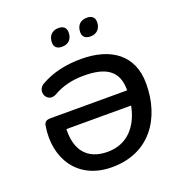

<svg xmlns="http://www.w3.org/2000/svg" viewBox="-159 -1038 1098 1179"><g transform="rotate(-20 390.5 -448.0)"><path d="M373 10C620 10 744 -176 744 -402C744 -590 612 -680 419 -680C320 -680 233 -661 155 -617C95 -584 135 -493 200 -528C260 -563 325 -578 401 -578C539 -578 620 -534 620 -406V-402H121C92 -402 79 -393 75 -369C41 -162 151 10 373 10ZM522 -790C565 -790 590 -818 590 -860C590 -890 572 -906 539 -906C495 -906 471 -878 471 -835C471 -806 489 -790 522 -790ZM336 -790C381 -790 404 -818 404 -860C404 -890 386 -906 354 -906C311 -906 286 -878 286 -835C286 -806 304 -790 336 -790ZM188 -306H611C586 -179 510 -88 379 -88C243 -88 183 -175 188 -306Z"/></g></svg>

Font: SN Pro Semibold
Style: Italic
Weight: 600
Italic angle: -9°
Designer: Tobias Whetton
Foundry: Supernotes
Version: Version 1.001;Glyphs 3.2 (3249)